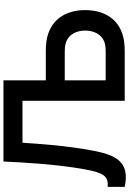

<svg xmlns="http://www.w3.org/2000/svg" viewBox="166 -926 767 1140"><g transform="rotate(-90 550.0 -356.5)"><path d="M876.5 -464.5C857.5 -467.5 832 -468.5 818.5 -468.5H642.5V-720H160.5C155.5 -609.5 144.5 -404 114.5 -240C93.5 -124 74 -96.5 10 -101V0C161.5 32 200 -54.5 226 -194C255 -346.5 266 -516.5 272 -607H521V0H818.5C832.5 0 857.5 -1 876.5 -4C1001 -23.5 1059.5 -115.5 1059.5 -234.5C1059.5 -353 1000.5 -445.5 876.5 -464.5ZM859.5 -117.5C845 -114 827 -113 813.5 -113H642.5V-356H813.5C827 -356 845 -355 859.5 -351C919 -336 938 -280.5 938 -234.5C938 -188.5 919 -133 859.5 -117.5Z"/></g></svg>

Font: Hauora
Style: Bold
Weight: 700
Designer: Wayne Shih
Foundry: WCYS
Version: Version 1.001;hotconv 1.0.109;makeotfexe 2.5.65596